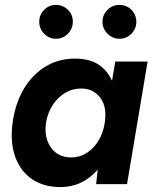

<svg xmlns="http://www.w3.org/2000/svg" viewBox="-20 -751 637 783"><path d="M372 0 382 -93 450 -500H582L498 0ZM227 12Q159 12 112 -19.5Q65 -51 43.5 -107.5Q22 -164 30 -239Q36 -297 56.5 -347Q77 -397 110.5 -434Q144 -471 188 -491.5Q232 -512 286 -512Q353 -512 392.5 -480Q432 -448 447.5 -392.5Q463 -337 454 -263Q448 -196 428.5 -145Q409 -94 378.5 -59Q348 -24 309.5 -6Q271 12 227 12ZM270 -109Q300 -109 324.5 -122Q349 -135 367.5 -157.5Q386 -180 396.5 -208.5Q407 -237 409 -267Q414 -322 386 -356Q358 -390 311 -390Q280 -390 254.5 -377Q229 -364 210 -342.5Q191 -321 179.5 -293Q168 -265 166 -234Q163 -180 191.5 -144.5Q220 -109 270 -109ZM208 -593Q180 -593 160 -613.5Q140 -634 140 -662Q140 -691 160 -711Q180 -731 208 -731Q237 -731 257 -711Q277 -691 277 -662Q277 -634 257 -613.5Q237 -593 208 -593ZM467 -593Q439 -593 418.5 -613.5Q398 -634 398 -662Q398 -691 418.5 -711Q439 -731 467 -731Q496 -731 516 -711Q536 -691 536 -662Q536 -634 516 -613.5Q496 -593 467 -593Z"/></svg>

Font: Figtree Light
Style: Bold Italic
Weight: 700
Italic angle: -9.5°
Version: Version 2.000